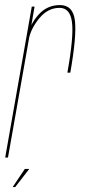

<svg xmlns="http://www.w3.org/2000/svg" viewBox="-40 -622 336 758"><path d="M226 -335H237.5Q263 -479 255.8 -540.5Q248.5 -602 196.5 -602Q146.5 -602 112.5 -564.5Q78.5 -527 70.5 -481.5L73.5 -466Q81.5 -509 115.2 -550Q149 -591 195 -591Q237 -591 244.2 -534Q251.5 -477 226 -335ZM-19.5 0H-8.5L80.5 -503.5L96.5 -596H85.5ZM10 116.5H20L75.5 45H58Z"/></svg>

Font: Anybody Thin Condensed
Style: Italic
Weight: 100
Width: 3
Italic angle: -10°
Version: Version 1.113;gftools[0.9.25]